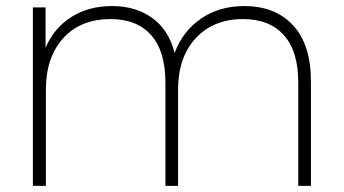

<svg xmlns="http://www.w3.org/2000/svg" viewBox="-20 -603 1116 623"><path d="M988.9 -338.9V0H947.8V-335.6Q947.8 -436.7 901.1 -488.9Q854.4 -541.1 768.9 -541.1Q672.2 -541.1 615 -478.9Q557.8 -416.7 557.8 -312.2V0H516.7V-335.6Q516.7 -436.7 470.6 -488.9Q424.4 -541.1 338.9 -541.1Q241.1 -541.1 185 -478.9Q128.9 -416.7 128.9 -312.2V0H86.7V-578.9H127.8V-447.8Q154.4 -511.1 210.6 -547.2Q266.7 -583.3 343.3 -583.3Q421.1 -583.3 474.4 -544.4Q527.8 -505.6 546.7 -431.1Q572.2 -501.1 631.7 -542.2Q691.1 -583.3 772.2 -583.3Q873.3 -583.3 931.1 -520.6Q988.9 -457.8 988.9 -338.9Z"/></svg>

Font: Paperlogy 2 ExtraLight
Style: Regular
Weight: 250
Designer: redesigned by Lee Juim, glyphs from Gmarket Sans & Montserrat
Foundry: PT&
Version: Version 1.001